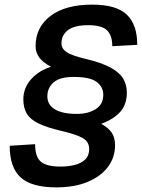

<svg xmlns="http://www.w3.org/2000/svg" viewBox="-20 -746 614 831"><path d="M224 65Q117 65 69.5 22Q22 -21 22 -115L132 -122Q132 -67 157 -46Q182 -25 242 -25Q275 -25 303 -32Q331 -39 348.5 -55.5Q366 -72 366 -101Q366 -132 339 -148Q312 -164 243 -180Q180 -195 145 -212.5Q110 -230 95.5 -255Q81 -280 81 -316Q81 -366 115 -403.5Q149 -441 201 -457Q134 -491 134 -546Q134 -628 198.5 -677Q263 -726 379 -726Q483 -726 528.5 -683Q574 -640 574 -552L466 -546Q466 -593 443 -615Q420 -637 362 -637Q302 -637 274 -615.5Q246 -594 246 -558Q246 -536 267.5 -521Q289 -506 347 -492Q420 -475 459.5 -453Q499 -431 514 -404.5Q529 -378 529 -345Q529 -295 501.5 -263Q474 -231 418 -210Q448 -194 463 -172.5Q478 -151 478 -117Q478 -65 447.5 -24Q417 17 360 41Q303 65 224 65ZM313 -253Q361 -253 394 -273.5Q427 -294 427 -336Q427 -369 399 -391Q371 -413 298 -413Q239 -413 212 -389.5Q185 -366 185 -329Q185 -292 218 -272.5Q251 -253 313 -253Z"/></svg>

Font: Geist Medium
Style: Italic
Weight: 500
Italic angle: -12°
Designer: Basement.studio, Andrés Briganti, Mateo Zaragoza
Foundry: Basement.studio, Vercel, Andrés Briganti, Guido Ferreyra, Mateo Zaragoza
Version: Version 1.500; ttfautohint (v1.8.4.7-5d5b)